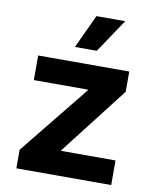

<svg xmlns="http://www.w3.org/2000/svg" viewBox="-85 -821 718 886"><g transform="rotate(10 274.5 -378.0)"><path d="M52.7 -86.9 314.5 -411.1V-415H61.5V-530.3H488.3V-435.5L243.2 -119.1V-115.2H497.1V0H52.7ZM294.9 -755.9H429.7L324.2 -598.6H221.7Z"/></g></svg>

Font: Pretendard GOV
Style: Bold
Weight: 700
Designer: Base glyphs from Inter by Rasmus Andersson; Hangeul glyphs from Noto Sans CJK(Source Han Sans) by Jang Soo-young and Kan
Foundry: Kil Hyung-jin
Version: Version 1.309